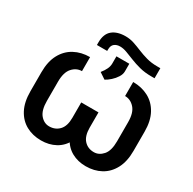

<svg xmlns="http://www.w3.org/2000/svg" viewBox="-163 -904 1086 1082"><g transform="rotate(30 380.0 -363.5)"><path d="M520.6 -443.9V-535.2Q576.7 -535.2 620.9 -511.7Q665.1 -488.3 690.7 -441.4Q716.3 -394.5 716.3 -324.9V-200.3Q716.3 -130.3 691.2 -83.6Q666.2 -36.9 623.2 -13.5Q580.3 9.9 525.6 9.9Q474.1 9.9 433.9 -12.3Q393.8 -34.4 370.6 -78.7Q347.3 -122.9 347.3 -188.6V-289.1H436.8V-188.6Q437.1 -135.3 461.6 -108.5Q486.2 -81.7 525.6 -81.7Q558.9 -81.7 584 -110.3Q609 -138.8 609 -200.3V-324.9Q609 -385.7 582.7 -414.8Q556.5 -443.9 520.6 -443.9ZM240.1 -535.2V-443.9Q204.5 -443.9 178.6 -414.8Q152.7 -385.7 152.7 -324.9V-200.3Q152.7 -139.2 177 -110.4Q201.3 -81.7 234.7 -81.7Q274.1 -81.7 299.4 -108.3Q324.6 -134.9 324.6 -188.6V-289.1H414.4V-188.6Q414.4 -122.9 391.2 -78.7Q367.9 -34.4 327.2 -12.3Q286.6 9.9 234.7 9.9Q180 9.9 137.3 -13.5Q94.5 -36.9 69.8 -83.6Q45.1 -130.3 45.1 -200.3V-324.9Q45.1 -394.5 70.5 -441.2Q95.9 -487.9 139.9 -511.5Q183.9 -535.2 240.1 -535.2ZM373.9 -465.6 333.5 -492.5Q349.8 -512.8 358.1 -530.7Q366.5 -548.7 366.5 -566.4V-613.3H450.3V-563.6Q450.3 -544.7 438 -525.4Q425.8 -506 408 -490.1Q390.3 -474.1 373.9 -465.6ZM594.5 -679H614.3V-613.6H593Q550.4 -613.6 516.3 -622.5Q482.2 -631.4 454 -642.8Q425.8 -654.1 402.2 -663Q378.6 -671.9 357.2 -671.9Q335.2 -671.9 320.7 -660.3Q306.1 -648.8 306.1 -622.2V-613.6H239.3V-631.7Q239.7 -686.4 270.8 -711.8Q301.8 -737.2 355.8 -737.2Q384.9 -737.2 411.2 -728.3Q437.5 -719.5 464.8 -708.1Q492.2 -696.7 523.6 -687.9Q555 -679 594.5 -679Z"/></g></svg>

Font: InterMG Medium
Style: Regular
Weight: 500
Designer: Rasmus Andersson
Foundry: rsms
Version: Version 3.019;December 26, 2023;FontCreator 15.0.0.2955 64-b